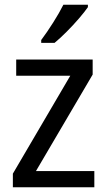

<svg xmlns="http://www.w3.org/2000/svg" viewBox="-20 -786 449 806"><path d="M376 0H34V-57L275 -468H48V-536H369V-473L131 -68H376ZM349 -756Q336 -737 311.5 -708.5Q287 -680 259 -652Q231 -624 209 -606H153V-618Q177 -650 203 -691Q229 -732 246 -766H349Z"/></svg>

Font: Noto Sans Thai SemCond
Style: Regular
Weight: 400
Width: 4
Designer: Monotype Design Team
Foundry: Monotype Imaging Inc.
Version: Version 2.002; ttfautohint (v1.8.4.7-5d5b)